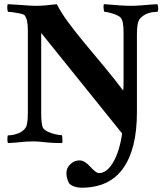

<svg xmlns="http://www.w3.org/2000/svg" viewBox="-20 -666 770 899"><path d="M361.3 212.9Q328.1 212.9 305.7 195.3Q291 171.9 291 144.5Q291 120.1 309.6 102.5Q328.1 85 352.5 85Q376 85 403.3 115.2Q429.7 144.5 443.4 144.5Q480.5 144.5 510.3 93.3Q540 42 551.8 -41L172.9 -511.7V-137.7Q172.9 -85.9 180.7 -68.4Q186.5 -57.6 204.1 -49.3Q221.7 -41 240.2 -37.1Q258.8 -33.2 268.6 -33.2Q270.5 -33.2 271.5 -24.9Q272.5 -16.6 272.5 -7.8Q272.5 1 270.5 3.9Q223.6 3.9 190.9 0Q158.2 -3.9 138.7 -3.9Q115.2 -3.9 101.6 -2.9Q87.9 -2 70.8 0Q53.7 2 17.6 3.9Q14.6 1 14.6 -13.7Q14.6 -32.2 17.6 -32.2Q40 -32.2 64.9 -41.5Q89.8 -50.8 100.6 -69.3Q110.4 -85 110.4 -140.6V-524.4Q110.4 -575.2 95.7 -593.8Q92.8 -598.6 77.1 -602.1Q61.5 -605.5 44.9 -607.9Q28.3 -610.4 18.6 -610.4Q16.6 -610.4 15.1 -618.2Q13.7 -626 14.2 -635.3Q14.6 -644.5 16.6 -646.5L79.1 -642.6Q101.6 -640.6 119.6 -639.6Q137.7 -638.7 150.4 -638.7Q167 -638.7 190.9 -640.6Q214.8 -642.6 246.1 -646.5Q265.6 -607.4 300.3 -560.5Q335 -513.7 378.4 -461.4Q421.9 -409.2 468.3 -353.5Q514.6 -297.9 556.6 -242.2Q557.6 -246.1 558.1 -255.9Q558.6 -265.6 558.6 -282.2V-511.7Q558.6 -568.4 545.9 -582Q540 -589.8 524.9 -596.2Q509.8 -602.5 493.7 -606.4Q477.5 -610.4 469.7 -610.4Q467.8 -610.4 466.3 -618.2Q464.8 -626 464.8 -635.3Q464.8 -644.5 466.8 -646.5Q511.7 -642.6 543.9 -640.6Q576.2 -638.7 595.7 -638.7Q612.3 -638.7 637.7 -640.6Q663.1 -642.6 686 -644.5Q709 -646.5 716.8 -646.5Q720.7 -639.6 720.7 -628.9Q720.7 -610.4 715.8 -610.4Q663.1 -610.4 634.8 -578.1Q621.1 -561.5 621.1 -506.8V-139.6Q621.1 31.2 556.6 122.1Q492.2 212.9 361.3 212.9Z"/></svg>

Font: Crimson Text
Style: Bold
Weight: 700
Designer: Sebastian Kosch
Foundry: Sebastian Kosch
Version: Version 1.100